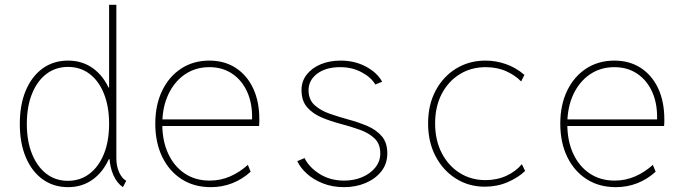

<svg xmlns="http://www.w3.org/2000/svg" viewBox="-20 -772 2852 800"><path d="M492.2 7.8Q466.8 -9.3 452.1 -43.2Q437.5 -77.1 436.5 -114.3L440.4 -108.4H426.8L440.4 -143.6V-369.1L423.8 -407.2H434.6V-752H464.8V-113.3Q464.8 -79.1 476.6 -53.7Q488.3 -28.3 505.9 -18.6ZM263.7 7.8Q203.1 7.8 158 -24.7Q112.8 -57.1 87.6 -116.5Q62.5 -175.8 62.5 -255.9Q62.5 -335.9 87.6 -395.3Q112.8 -454.6 158 -487.1Q203.1 -519.5 263.7 -519.5Q323.2 -519.5 367.9 -487.1Q412.6 -454.6 437.3 -395.8Q461.9 -336.9 461.9 -257.8Q461.9 -177.2 437.3 -117.7Q412.6 -58.1 367.9 -25.1Q323.2 7.8 263.7 7.8ZM262.7 -18.6Q314.5 -18.6 353 -48.1Q391.6 -77.6 413.1 -130.9Q434.6 -184.1 434.6 -255.9Q434.6 -327.6 413.3 -381.1Q392.1 -434.6 353.5 -463.9Q314.9 -493.2 263.7 -493.2Q211.9 -493.2 173.3 -463.9Q134.8 -434.6 113.3 -381.1Q91.8 -327.6 91.8 -255.9Q91.8 -184.1 113.3 -130.9Q134.8 -77.6 173.1 -48.1Q211.4 -18.6 262.7 -18.6Z M858.4 7.8Q788.6 7.8 736.6 -25.6Q684.6 -59.1 655.8 -118.7Q627 -178.2 627 -256.8Q627 -334.5 655.5 -393.8Q684.1 -453.1 734.9 -486.3Q785.6 -519.5 852.5 -519.5Q915 -519.5 961.9 -489.3Q1008.8 -459 1034.7 -404.1Q1060.5 -349.1 1060.5 -275.4Q1060.5 -273.4 1060.5 -263.7Q1060.5 -253.9 1059.6 -247.1H650.4V-274.4H1030.3Q1032.2 -338.9 1010.5 -387.9Q988.8 -437 948 -464.6Q907.2 -492.2 852.5 -492.2Q794.4 -492.2 750.2 -461.9Q706.1 -431.6 681.2 -378.2Q656.2 -324.7 656.2 -254.9Q656.2 -185.1 680.7 -132.1Q705.1 -79.1 749.5 -49.3Q793.9 -19.5 853.5 -19.5Q898.9 -19.5 938.7 -36.9Q978.5 -54.2 1012.7 -85L1024.4 -56.6Q990.2 -25.4 948.2 -8.8Q906.2 7.8 858.4 7.8Z M1414.1 7.8Q1365.2 7.8 1325.7 -7.8Q1286.1 -23.4 1258.8 -48.1Q1231.4 -72.8 1218.8 -100.6L1249 -113.3Q1267.6 -75.2 1311.5 -47.4Q1355.5 -19.5 1414.1 -19.5Q1455.6 -19.5 1489.7 -34.2Q1523.9 -48.8 1544.2 -74.5Q1564.5 -100.1 1564.5 -132.8Q1564.5 -172.4 1540.8 -195.1Q1517.1 -217.8 1479.7 -231.2Q1442.4 -244.6 1400.4 -255.6Q1358.4 -266.6 1321 -282.2Q1283.7 -297.9 1260 -324.7Q1236.3 -351.6 1236.3 -397.5Q1236.3 -433.1 1257.6 -460.7Q1278.8 -488.3 1315.7 -503.9Q1352.5 -519.5 1399.4 -519.5Q1458 -519.5 1504.6 -494.6Q1551.3 -469.7 1572.3 -431.6L1543.9 -419.9Q1525.9 -450.2 1486.3 -471.2Q1446.8 -492.2 1397.5 -492.2Q1336.9 -492.2 1300.5 -464.1Q1264.2 -436 1265.6 -392.6Q1267.1 -355 1291.5 -333.3Q1315.9 -311.5 1353.3 -298.3Q1390.6 -285.2 1432.1 -273.9Q1473.6 -262.7 1510.5 -247.1Q1547.4 -231.4 1570.6 -204.6Q1593.8 -177.7 1593.8 -132.8Q1593.8 -89.8 1569.1 -58.3Q1544.4 -26.9 1503.4 -9.5Q1462.4 7.8 1414.1 7.8Z M2000 5.9Q1933.6 5.9 1880.1 -27.6Q1826.7 -61 1795.2 -120.4Q1763.7 -179.7 1763.7 -257.8Q1763.7 -335.4 1795.2 -394.5Q1826.7 -453.6 1880.9 -486.6Q1935.1 -519.5 2002.9 -519.5Q2046.4 -519.5 2088.1 -504.9Q2129.9 -490.2 2165 -460L2151.4 -432.6Q2127.9 -457.5 2089.8 -474.9Q2051.8 -492.2 2003.9 -492.2Q1942.9 -492.2 1895.3 -462.6Q1847.7 -433.1 1820.3 -380.4Q1793 -327.6 1793 -257.8Q1793 -187.5 1820.6 -134.3Q1848.1 -81.1 1895.5 -51.3Q1942.9 -21.5 2002.9 -21.5Q2051.3 -21.5 2090.8 -40Q2130.4 -58.6 2154.3 -87.9L2168 -59.6Q2138.7 -31.7 2095 -12.9Q2051.3 5.9 2000 5.9Z M2545.9 7.8Q2476.1 7.8 2424.1 -25.6Q2372.1 -59.1 2343.3 -118.7Q2314.5 -178.2 2314.5 -256.8Q2314.5 -334.5 2343 -393.8Q2371.6 -453.1 2422.4 -486.3Q2473.1 -519.5 2540 -519.5Q2602.5 -519.5 2649.4 -489.3Q2696.3 -459 2722.2 -404.1Q2748 -349.1 2748 -275.4Q2748 -273.4 2748 -263.7Q2748 -253.9 2747.1 -247.1H2337.9V-274.4H2717.8Q2719.7 -338.9 2698 -387.9Q2676.3 -437 2635.5 -464.6Q2594.7 -492.2 2540 -492.2Q2481.9 -492.2 2437.7 -461.9Q2393.6 -431.6 2368.7 -378.2Q2343.8 -324.7 2343.8 -254.9Q2343.8 -185.1 2368.2 -132.1Q2392.6 -79.1 2437 -49.3Q2481.4 -19.5 2541 -19.5Q2586.4 -19.5 2626.2 -36.9Q2666 -54.2 2700.2 -85L2711.9 -56.6Q2677.7 -25.4 2635.7 -8.8Q2593.8 7.8 2545.9 7.8Z"/></svg>

Font: Reddit Mono ExtraLight
Style: Regular
Weight: 250
Monospace: yes
Designer: Stephen Hutchings
Foundry: Reddit
Version: Version 1.014